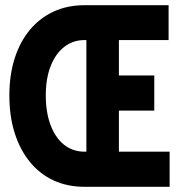

<svg xmlns="http://www.w3.org/2000/svg" viewBox="-20 -718 690 738"><path d="M437 -293V-135H632V0H305Q239 0 186 -24.5Q133 -49 95 -95.5Q57 -142 36.5 -206.5Q16 -271 16 -351Q16 -430 36.5 -494Q57 -558 95 -603.5Q133 -649 186 -673.5Q239 -698 305 -698H628V-564H437V-428H573V-293ZM305 -135H312V-564H305Q260 -564 226.5 -537.5Q193 -511 174.5 -463.5Q156 -416 156 -351Q156 -286 174.5 -237Q193 -188 226.5 -161.5Q260 -135 305 -135Z"/></svg>

Font: Azeret Mono Thin
Style: Regular
Weight: 100
Designer: Martin Vácha
Foundry: Displaay
Version: Version 1.002